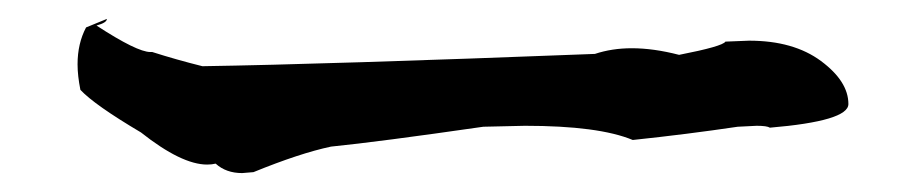

<svg xmlns="http://www.w3.org/2000/svg" viewBox="-20 -459 968 203"><path d="M236 -276Q219 -276 208 -286Q204 -285 199 -285Q172 -285 129 -319Q80 -348 65 -364Q62 -379 62 -391Q62 -413 71 -430L93 -439Q93 -435 82 -432Q125 -404 139 -404H141Q166 -396 194 -389Q324 -391 609 -402Q627 -408 648 -408Q671 -408 698 -401Q744 -410 747 -415L772 -416Q819 -416 848 -394.5Q877 -373 877 -349Q877 -331 794 -324Q791 -326 780 -326L760 -325Q706 -317 649 -311Q613 -326 535 -326L491 -325Q380 -309 330 -304Q297 -297 248 -277Z"/></svg>

Font: Xiangcui Kesong Xiangcui Kesong
Style: Regular
Weight: 400
Version: Version 1.501;March 28, 2024;FontCreator 14.0.0.2814 64-bit